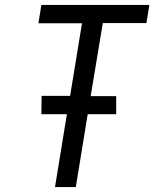

<svg xmlns="http://www.w3.org/2000/svg" viewBox="-20 -755 640 775"><path d="M202 0 250 -294H147L148 -368H263L311 -661H135L147 -735H583L571 -662H395L346 -367H449V-294H334L286 0Z"/></svg>

Font: Iosevka Custom Oblique
Style: Regular
Weight: 400
Italic angle: -9°
Designer: Belleve Invis
Foundry: Belleve Invis
Version: Version 27.0.1